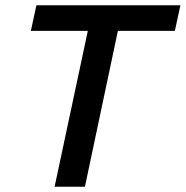

<svg xmlns="http://www.w3.org/2000/svg" viewBox="-20 -708 704 728"><path d="M187 0 313 -591H97L118 -688H664L643 -591H427L302 0Z"/></svg>

Font: Saira Thin Medium
Style: Italic
Weight: 500
Italic angle: -12°
Version: Version 1.101